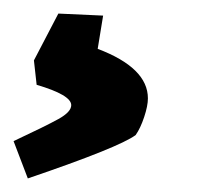

<svg xmlns="http://www.w3.org/2000/svg" viewBox="-91 -31 299 283"><path d="M14 124Q14 109 -37 94L-41 58L-5 -11L61 -8L53 41Q127 69 127 114Q127 125 121.5 141.5Q116 158 109 168Q85 186 -50 232L-71 177Q-24 155 -5 144.5Q14 134 14 124Z"/></svg>

Font: Grenze
Style: Bold Italic
Weight: 700
Italic angle: -10°
Designer: Renata Polastri
Foundry: Omnibus-Type
Version: Version 1.002; ttfautohint (v1.8)